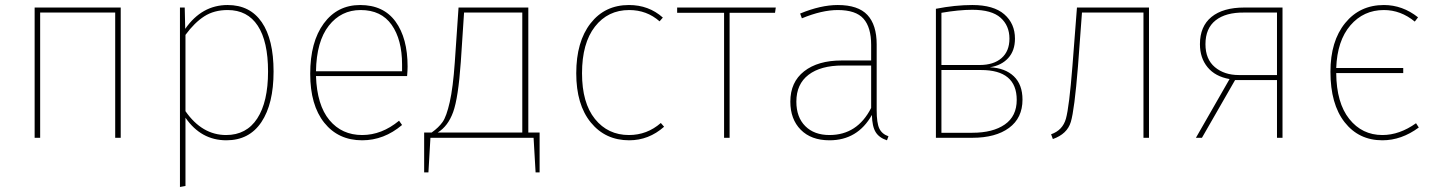

<svg xmlns="http://www.w3.org/2000/svg" viewBox="-20 -549 5721 765"><path d="M439 0V-499H140V0H118V-519H461V0Z M887 -529Q976 -529 1023 -460.5Q1070 -392 1070 -264Q1070 -135 1021.5 -62.5Q973 10 882 10Q781 10 719 -80V192L697 196V-519H716L718 -434Q784 -529 887 -529ZM881 -11Q962 -11 1005 -77Q1048 -143 1048 -264Q1048 -384 1007 -446.5Q966 -509 887 -509Q833 -509 794 -484Q755 -459 719 -410V-106Q785 -11 881 -11Z M1604 -284Q1604 -268 1602 -246H1239Q1243 -130 1292.5 -70.5Q1342 -11 1423 -11Q1501 -11 1570 -68L1582 -51Q1510 10 1423 10Q1328 10 1272 -60Q1216 -130 1216 -255Q1216 -382 1270 -455.5Q1324 -529 1415 -529Q1508 -529 1556 -463Q1604 -397 1604 -284ZM1582 -265V-292Q1582 -391 1540.5 -450Q1499 -509 1417 -509Q1339 -509 1290 -446.5Q1241 -384 1239 -265Z M2085 -21H2130V138H2114L2106 0H1695L1687 138H1670V-21H1700Q1728 -41 1743.5 -63Q1759 -85 1772 -142.5Q1785 -200 1792 -300L1807 -519H2085ZM2061 -21V-499H1829L1816 -302Q1806 -159 1785.5 -102.5Q1765 -46 1724 -21Z M2486 -529Q2565 -529 2621 -479L2608 -464Q2557 -509 2487 -509Q2402 -509 2350.5 -443Q2299 -377 2299 -257Q2299 -139 2350.5 -75Q2402 -11 2486 -11Q2558 -11 2613 -59L2626 -44Q2565 10 2487 10Q2392 10 2334 -61Q2276 -132 2276 -257Q2276 -383 2333 -456Q2390 -529 2486 -529Z M3071 -519 3068 -498H2887V0H2865V-498H2678V-519Z M3473 -110Q3473 -59 3483.5 -37Q3494 -15 3520 -6L3514 10Q3483 0 3469 -22.5Q3455 -45 3454 -91Q3397 10 3285 10Q3212 10 3170.5 -32Q3129 -74 3129 -144Q3129 -222 3184 -265Q3239 -308 3333 -308H3451V-370Q3451 -440 3420.5 -474.5Q3390 -509 3318 -509Q3255 -509 3175 -476L3168 -495Q3250 -529 3318 -529Q3399 -529 3436 -489.5Q3473 -450 3473 -372ZM3285 -11Q3396 -11 3451 -119V-288H3337Q3250 -288 3201.5 -251Q3153 -214 3153 -144Q3153 -82 3188.5 -46.5Q3224 -11 3285 -11Z M3924 -281Q3985 -278 4019.5 -245Q4054 -212 4054 -152Q4054 -79 4000.5 -39.5Q3947 0 3854 0H3709V-514Q3786 -529 3854 -529Q3939 -529 3981.5 -492Q4024 -455 4024 -395Q4024 -347 3997 -317.5Q3970 -288 3924 -281ZM3854 -510Q3801 -510 3731 -498V-290H3883Q3939 -290 3970.5 -317.5Q4002 -345 4002 -395Q4002 -447 3966.5 -478.5Q3931 -510 3854 -510ZM3854 -20Q3936 -20 3983.5 -53Q4031 -86 4031 -151Q4031 -270 3889 -270H3731V-20Z M4271 -519H4558V0H4536V-499H4291L4275 -284Q4261 -111 4246.5 -63Q4232 -15 4175 5L4168 -14Q4214 -30 4227 -76Q4240 -122 4253 -286Z M4938 -519H5090V0H5068V-230H4901L4769 0H4745L4879 -234Q4822 -244 4791.5 -281Q4761 -318 4761 -373Q4761 -444 4807 -481.5Q4853 -519 4938 -519ZM4916 -250H5068V-499H4938Q4864 -500 4823.5 -468Q4783 -436 4783 -373Q4783 -313 4820.5 -281.5Q4858 -250 4916 -250Z M5622 -58 5633 -41Q5564 10 5488 10Q5394 10 5337.5 -62Q5281 -134 5281 -263Q5281 -385 5339.5 -457Q5398 -529 5494 -529Q5568 -529 5630 -480L5617 -463Q5561 -509 5494 -509Q5413 -509 5360.5 -448Q5308 -387 5304 -278H5571V-258H5304Q5305 -139 5356 -75Q5407 -11 5488 -11Q5556 -11 5622 -58Z"/></svg>

Font: FiraGO Thin
Style: Regular
Weight: 100
Designer: bBox Type
Foundry: bBox Type GmbH
Version: Version 1.001;PS 001.001;hotconv 1.0.88;makeotf.lib2.5.64775